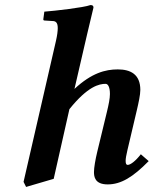

<svg xmlns="http://www.w3.org/2000/svg" viewBox="-20 -718 607 758"><path d="M324 -583 349 -688C349 -695 346 -698 337 -698C310 -688 196 -675 155 -672L151 -642C151 -639 152 -637 156 -637L187 -635C200 -635 208 -629 208 -607C208 -596 206 -578.8 201 -557L73 0L83 20L192 -12L254 -287C327 -378 372 -387 397 -387C406 -387 414 -375 414 -347C414 -329 409 -305 402 -276L364 -119C356.7 -88.8 351 -56 351 -39C351 -21 354 10 405 10C458 10 505 -19 567 -82L536 -109C515 -82 495 -67 484 -67C479 -67 476 -71 476 -83C476 -92 478.5 -105.9 483 -125L520 -282C527.1 -312.2 534 -344 534 -363C534 -425 495 -444 445 -444C396 -444 342 -430 274 -367Z"/></svg>

Font: Linux Libertine O
Style: Bold Italic
Weight: 700
Italic angle: -11.5°
Designer: Philipp H. Poll
Foundry: Philipp H. Poll
Version: Version 4.1.0